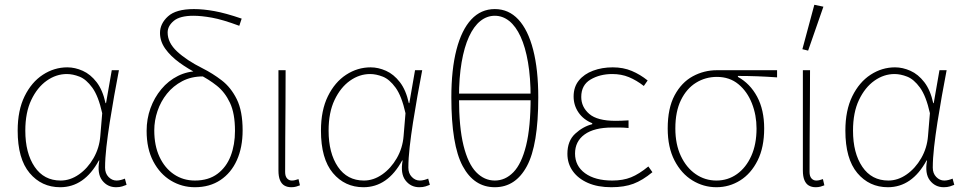

<svg xmlns="http://www.w3.org/2000/svg" viewBox="-20 -772 4038 804"><path d="M232 12Q154 12 104 -47.5Q54 -107 54 -225Q54 -310 83 -369Q112 -428 159.5 -459Q207 -490 262 -490Q294 -490 326.5 -475.5Q359 -461 384.5 -428Q410 -395 422 -340H424L448 -478H478Q468 -426 458 -370Q448 -314 439.5 -259.5Q431 -205 425.5 -156.5Q420 -108 420 -70Q420 -46 434.5 -31Q449 -16 468 -16Q477 -16 486.5 -18.5Q496 -21 503 -24L510 2Q503 5 492 8.5Q481 12 466 12Q430 12 408 -16.5Q386 -45 396 -100H394Q333 12 232 12ZM234 -16Q274 -16 310.5 -41.5Q347 -67 371.5 -109.5Q396 -152 400 -202L408 -298Q392 -370 366.5 -405Q341 -440 313 -451Q285 -462 260 -462Q215 -462 175.5 -434Q136 -406 111 -353.5Q86 -301 86 -225Q86 -131 125 -73.5Q164 -16 234 -16Z M796 12Q742 12 696 -15.5Q650 -43 622 -96Q594 -149 594 -224Q594 -274 610 -318.5Q626 -363 655.5 -398.5Q685 -434 725 -454Q765 -474 812 -474L830 -452Q781 -452 743 -432Q705 -412 679 -379.5Q653 -347 639.5 -307Q626 -267 626 -226Q626 -162 648 -115Q670 -68 708.5 -42Q747 -16 796 -16Q853 -16 890.5 -44Q928 -72 946 -119Q964 -166 964 -224Q964 -297 943 -341.5Q922 -386 888 -413Q854 -440 814 -460Q768 -483 731 -510Q694 -537 672 -568Q650 -599 650 -634Q650 -673 683.5 -703.5Q717 -734 792 -734Q831 -734 878 -725.5Q925 -717 992 -694L982 -664Q912 -690 867.5 -698Q823 -706 790 -706Q733 -706 707.5 -684.5Q682 -663 682 -636Q682 -593 722 -556Q762 -519 828 -486Q870 -465 908.5 -435.5Q947 -406 971.5 -356.5Q996 -307 996 -226Q996 -155 972 -101.5Q948 -48 903 -18Q858 12 796 12Z M1200 12Q1183 12 1171 5Q1159 -2 1152.5 -17.5Q1146 -33 1146 -58V-478H1176Q1176 -406 1175.5 -335.5Q1175 -265 1174.5 -194.5Q1174 -124 1174 -52Q1174 -34 1182 -25Q1190 -16 1202 -16Q1209 -16 1215 -17.5Q1221 -19 1230 -22L1236 4Q1229 7 1220 9.5Q1211 12 1200 12Z M1502 12Q1424 12 1374 -47.5Q1324 -107 1324 -225Q1324 -310 1353 -369Q1382 -428 1429.5 -459Q1477 -490 1532 -490Q1564 -490 1596.5 -475.5Q1629 -461 1654.5 -428Q1680 -395 1692 -340H1694L1718 -478H1748Q1738 -426 1728 -370Q1718 -314 1709.5 -259.5Q1701 -205 1695.5 -156.5Q1690 -108 1690 -70Q1690 -46 1704.5 -31Q1719 -16 1738 -16Q1747 -16 1756.5 -18.5Q1766 -21 1773 -24L1780 2Q1773 5 1762 8.5Q1751 12 1736 12Q1700 12 1678 -16.5Q1656 -45 1666 -100H1664Q1603 12 1502 12ZM1504 -16Q1544 -16 1580.5 -41.5Q1617 -67 1641.5 -109.5Q1666 -152 1670 -202L1678 -298Q1662 -370 1636.5 -405Q1611 -440 1583 -451Q1555 -462 1530 -462Q1485 -462 1445.5 -434Q1406 -406 1381 -353.5Q1356 -301 1356 -225Q1356 -131 1395 -73.5Q1434 -16 1504 -16Z M2052 12Q1965 12 1917.5 -76.5Q1870 -165 1870 -364Q1870 -481 1891.5 -564Q1913 -647 1953.5 -690.5Q1994 -734 2052 -734Q2110 -734 2150.5 -690.5Q2191 -647 2212.5 -564Q2234 -481 2234 -364Q2234 -165 2186.5 -76.5Q2139 12 2052 12ZM2052 -16Q2096 -16 2130 -51Q2164 -86 2183 -162.5Q2202 -239 2202 -364Q2202 -447 2191 -511Q2180 -575 2160 -618.5Q2140 -662 2112.5 -684Q2085 -706 2052 -706Q2019 -706 1991.5 -684Q1964 -662 1944 -618.5Q1924 -575 1913 -511Q1902 -447 1902 -364Q1902 -239 1921 -162.5Q1940 -86 1974 -51Q2008 -16 2052 -16ZM1888 -352V-380H2216V-352Z M2540 12Q2483 12 2442 -6Q2401 -24 2378.5 -55.5Q2356 -87 2356 -128Q2356 -182 2388.5 -212Q2421 -242 2460 -252V-256Q2423 -271 2402.5 -301Q2382 -331 2382 -368Q2382 -408 2404 -435Q2426 -462 2463.5 -476Q2501 -490 2546 -490Q2590 -490 2625.5 -475Q2661 -460 2692 -435L2676 -412Q2645 -436 2613.5 -449Q2582 -462 2544 -462Q2492 -462 2453 -439Q2414 -416 2414 -366Q2414 -324 2447.5 -295Q2481 -266 2558 -266Q2572 -266 2582.5 -266.5Q2593 -267 2612 -268V-236Q2591 -238 2576 -238Q2561 -238 2544 -238Q2468 -238 2428 -209Q2388 -180 2388 -129Q2388 -77 2430 -46.5Q2472 -16 2544 -16Q2589 -16 2622.5 -29.5Q2656 -43 2695 -75L2712 -51Q2671 -17 2632.5 -2.5Q2594 12 2540 12Z M2980 12Q2926 12 2879.5 -16.5Q2833 -45 2804.5 -100Q2776 -155 2776 -234Q2776 -319 2805 -373Q2834 -427 2881 -452.5Q2928 -478 2982 -478H3234V-448Q3192 -451 3152 -452.5Q3112 -454 3070 -454V-450Q3121 -422 3150.5 -367Q3180 -312 3180 -234Q3180 -155 3152.5 -100Q3125 -45 3079.5 -16.5Q3034 12 2980 12ZM2980 -16Q3028 -16 3066 -43Q3104 -70 3126 -119Q3148 -168 3148 -234Q3148 -290 3128.5 -339.5Q3109 -389 3072 -419.5Q3035 -450 2982 -450Q2934 -450 2894.5 -425.5Q2855 -401 2831.5 -353Q2808 -305 2808 -234Q2808 -168 2831 -119Q2854 -70 2893 -43Q2932 -16 2980 -16Z M3396 12Q3379 12 3367 5Q3355 -2 3348.5 -17.5Q3342 -33 3342 -58V-478H3372Q3372 -406 3371.5 -335.5Q3371 -265 3370.5 -194.5Q3370 -124 3370 -52Q3370 -34 3378 -25Q3386 -16 3398 -16Q3405 -16 3411 -17.5Q3417 -19 3426 -22L3432 4Q3425 7 3416 9.5Q3407 12 3396 12ZM3364 -560 3340 -566 3390 -752 3428 -744Z M3698 12Q3620 12 3570 -47.5Q3520 -107 3520 -225Q3520 -310 3549 -369Q3578 -428 3625.5 -459Q3673 -490 3728 -490Q3760 -490 3792.5 -475.5Q3825 -461 3850.5 -428Q3876 -395 3888 -340H3890L3914 -478H3944Q3934 -426 3924 -370Q3914 -314 3905.5 -259.5Q3897 -205 3891.5 -156.5Q3886 -108 3886 -70Q3886 -46 3900.5 -31Q3915 -16 3934 -16Q3943 -16 3952.5 -18.5Q3962 -21 3969 -24L3976 2Q3969 5 3958 8.5Q3947 12 3932 12Q3896 12 3874 -16.5Q3852 -45 3862 -100H3860Q3799 12 3698 12ZM3700 -16Q3740 -16 3776.5 -41.5Q3813 -67 3837.5 -109.5Q3862 -152 3866 -202L3874 -298Q3858 -370 3832.5 -405Q3807 -440 3779 -451Q3751 -462 3726 -462Q3681 -462 3641.5 -434Q3602 -406 3577 -353.5Q3552 -301 3552 -225Q3552 -131 3591 -73.5Q3630 -16 3700 -16Z"/></svg>

Font: Source Sans 3 Variable
Style: Regular
Weight: 200
Designer: Paul D. Hunt
Foundry: Adobe Systems Incorporated
Version: Version 3.026